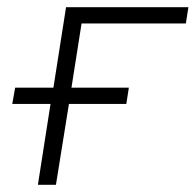

<svg xmlns="http://www.w3.org/2000/svg" viewBox="-20 -512 542 532"><path d="M85 0 120 -224H14L22 -269H128L163 -492H502L495 -447H206L178 -269H337L330 -224H171L135 0Z"/></svg>

Font: Nunito Sans 7pt ExtraLight
Style: Italic
Weight: 250
Italic angle: -9°
Designer: Vernon Adams
Foundry: Vernon Adams
Version: Version 3.101;gftools[0.9.27]